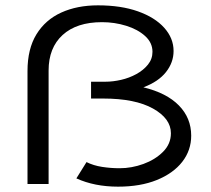

<svg xmlns="http://www.w3.org/2000/svg" viewBox="-20 -689 790 719"><path d="M422 10Q334 10 266 -21L304 -82Q330 -69 362.5 -64Q395 -59 428 -59Q473 -59 517 -75Q561 -91 590.5 -120.5Q620 -150 620 -190Q620 -245 553 -282.5Q486 -320 366 -320H321V-383H375Q403 -383 433.5 -390Q464 -397 490.5 -411.5Q517 -426 534 -447Q551 -468 551 -495Q551 -529 523.5 -554Q496 -579 452.5 -592.5Q409 -606 362 -606Q267 -606 214.5 -558Q162 -510 162 -425V0H83V-423Q83 -506 116.5 -560.5Q150 -615 209.5 -642Q269 -669 347 -669Q433 -669 496.5 -646.5Q560 -624 595 -585Q630 -546 630 -498Q630 -455 601.5 -419Q573 -383 517 -362Q604 -341 650 -294Q696 -247 696 -181Q696 -126 662.5 -83Q629 -40 567.5 -15Q506 10 422 10Z"/></svg>

Font: Inconsolata ExtraExpanded
Style: Regular
Weight: 400
Width: 8
Monospace: yes
Designer: Raph Levien, Cyreal, Brenton Simpson
Foundry: Raph Levien, Cyreal, Google
Version: Version 3.001; ttfautohint (v1.8.2.53-6de2)